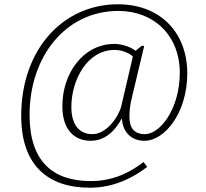

<svg xmlns="http://www.w3.org/2000/svg" viewBox="-20 -734 961 896"><path d="M399 142C517 142 606 91 667 45L650 22C594 65 515 111 404 111C226 111 118 19 118 -198C118 -471 287 -683 532 -683C699 -683 819 -568 819 -394C819 -229 729 -108 656 -108C606 -108 584 -138 584 -187C584 -214 586 -242 597 -285L653 -520H641L613 -497C591 -514 551 -529 514 -529C369 -529 271 -393 271 -239C271 -125 330 -77 403 -77C480 -77 524 -137 547 -179H549C553 -120 590 -77 655 -77C748 -77 854 -207 854 -392C854 -578 732 -714 530 -714C279 -714 79 -509 79 -193C79 33 199 142 399 142ZM411 -108C353 -108 313 -148 313 -235C313 -358 385 -501 515 -501C553 -501 586 -484 600 -470L546 -239C535 -192 479 -108 411 -108Z"/></svg>

Font: Noto Serif Georgian ExtraLight
Style: Regular
Weight: 200
Designer: Monotype Design Team, Akaki Razmadze
Foundry: Google LLC
Version: Version 2.003